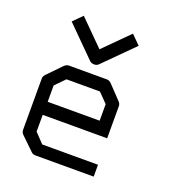

<svg xmlns="http://www.w3.org/2000/svg" viewBox="-121 -804 783 851"><g transform="rotate(20 270.0 -378.5)"><path d="M109 -231V-152L152 -107H415V-51H140Q128 -51 120 -59L58 -119Q50 -127 50 -140V-382Q50 -392 60 -402L121 -465Q132 -476 143 -476H324Q334 -476 345 -465L404 -403Q413 -394 413 -383V-231ZM110 -293H355V-371L312 -415H154L110 -370ZM383 -685 404 -664 267 -527Q259 -519 247 -519Q233 -519 225 -527L88 -664L109 -685L130 -706L246 -590L362 -706Z"/></g></svg>

Font: 3270 Nerd Font Mono
Style: Regular
Weight: 400
Monospace: yes
Version: Version 3.0.1;Nerd Fonts 3.0.0